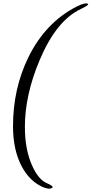

<svg xmlns="http://www.w3.org/2000/svg" viewBox="-20 -805 539 1130"><path d="M287.1 300.3Q268.1 313 226.6 293.5Q153.8 259.3 108.4 175.3Q56.6 78.6 56.6 -62Q56.6 -284.2 147.9 -469.7Q249 -674.3 432.6 -767.1Q482.4 -792 497.6 -782.2Q499 -781.2 499 -780.3Q499 -772.5 455.6 -752Q312 -684.6 213.9 -452.6Q126.5 -246.6 126.5 -58.1Q126.5 76.7 169.9 171.4Q206.5 252.4 256.3 273.4Q289.6 287.6 289.6 296.4Q289.6 298.8 287.1 300.3Z"/></svg>

Font: Dai Banna SIL Light
Style: Oblique
Weight: 400
Italic angle: -11°
Designer: Victor Gaultney
Foundry: SIL International
Version: Version 2.000